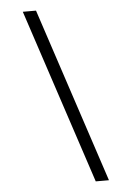

<svg xmlns="http://www.w3.org/2000/svg" viewBox="-63 -869 725 1058"><g transform="rotate(-5 300.0 -340.0)"><path d="M423 143 104 -823H177L496 143Z"/></g></svg>

Font: Iosevka SS04 Light Extended
Style: Italic
Weight: 300
Width: 7
Italic angle: -9°
Monospace: yes
Designer: Belleve Invis
Foundry: Belleve Invis
Version: Version 19.0.0; ttfautohint (v1.8.4)